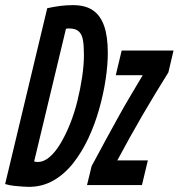

<svg xmlns="http://www.w3.org/2000/svg" viewBox="-50 -721 696 748"><path d="M62 7Q55 7 39 6Q23 5 4.5 3Q-14 1 -30 -4L134 -689Q161 -695 185 -698Q209 -701 234 -701Q283 -701 312.5 -680.5Q342 -660 356 -619Q370 -578 370 -515Q370 -468 361.5 -411.5Q353 -355 336.5 -296.5Q320 -238 295 -184Q270 -130 236 -86.5Q202 -43 158.5 -18Q115 7 62 7ZM97 -90Q121 -90 143.5 -109.5Q166 -129 186 -162.5Q206 -196 223 -238.5Q240 -281 251.5 -327.5Q263 -374 270 -421Q277 -468 277 -507Q277 -543 273 -565.5Q269 -588 256.5 -599Q244 -610 221 -610Q218 -610 214.5 -610Q211 -610 207 -609L83 -92Q87 -91 90 -90.5Q93 -90 97 -90ZM289 0 307 -74Q339 -134 364.5 -180.5Q390 -227 412 -267Q434 -307 457 -345.5Q480 -384 506 -428H401L424 -524H626L606 -439Q581 -399 555.5 -357Q530 -315 505 -272Q480 -229 455.5 -185Q431 -141 407 -96H526L503 0Z"/></svg>

Font: Ubuntu Sans Mono SemiBold
Style: Italic
Weight: 600
Italic angle: -13.5°
Monospace: yes
Designer: Dalton Maag Ltd
Foundry: Dalton Maag Ltd
Version: Version 1.006